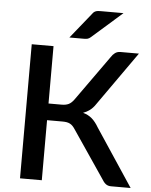

<svg xmlns="http://www.w3.org/2000/svg" viewBox="-61 -978 806 1027"><g transform="rotate(5 342.0 -464.0)"><path d="M679.5 0H574Q557 0 545.5 -9Q534 -18 524 -35.5L353.5 -287Q347 -297 340.5 -303.8Q334 -310.5 326 -314.8Q318 -319 308 -320.8Q298 -322.5 285.5 -322.5H202.5V0H85.5V-720H202.5V-412H273Q295 -412 310 -419Q325 -426 339.5 -446L512 -688Q520.5 -702 532.8 -711Q545 -720 562 -720H661L455 -428Q442.5 -409.5 426.5 -397.5Q410.5 -385.5 391 -378.5Q419 -371 438.8 -354Q458.5 -337 476 -307ZM560 -928.5 397.5 -785.5Q388.5 -777.5 380.5 -775.5Q372.5 -773.5 360.5 -773.5H283L393 -910Q397.5 -916.5 402 -920Q406.5 -923.5 412 -925.5Q417.5 -927.5 424.2 -928Q431 -928.5 440 -928.5Z"/></g></svg>

Font: Lato SemiBold
Style: Regular
Weight: 600
Designer: Lukasz Dziedzic with Adam Twardoch and Botio Nikoltchev
Foundry: tyPoland Lukasz Dziedzic
Version: Version 2.015; 2015-08-06; http://www.latofonts.com/